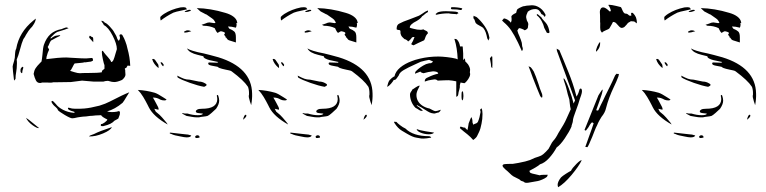

<svg xmlns="http://www.w3.org/2000/svg" viewBox="-20 -516 3212 805"><path d="M51 -251Q51 -239 50 -230Q49 -221 48 -215Q45 -199 45 -185L39 -178Q33 -226 33 -237Q33 -241 39 -260Q43 -273 43 -289Q43 -291 44 -299Q45 -307 48 -312Q60 -381 120 -430L130 -438Q130 -429 122.5 -416Q115 -403 107 -396Q101 -390 89 -370Q85 -361 78 -352Q71 -336 64 -309Q57 -282 50 -266Q51 -261 51 -251ZM370 -262Q363 -257 355 -257Q351 -257 344 -255.5Q337 -254 335 -255Q329 -253 315 -252Q301 -251 293 -250Q290 -247 284 -234.5Q278 -222 274 -219Q277 -218 291.5 -213.5Q306 -209 315 -209Q322 -210 351 -210Q391 -210 407 -213V-214Q407 -220 412.5 -223.5Q418 -227 418 -228V-243Q416 -246 411.5 -266.5Q407 -287 407 -297Q407 -303 409 -303Q412 -303 416 -296Q420 -290 432 -277Q444 -264 446 -256Q452 -256 456 -265.5Q460 -275 463.5 -288.5Q467 -302 470 -310Q470 -332 452 -367Q434 -402 415 -411Q415 -414 410 -420Q405 -426 405 -429Q409 -429 413.5 -426.5Q418 -424 419 -421Q426 -420 440.5 -404.5Q455 -389 459 -380Q468 -367 472 -353L477 -345Q481 -347 482.5 -353Q484 -359 482 -363V-364Q481 -365 481 -367Q481 -372 487 -372Q492 -372 494 -367Q501 -355 505 -344Q512 -326 514 -314Q525 -275 526 -240L515 -241L509 -231Q500 -230 505 -223V-218Q505 -209 506 -203Q506 -193 492 -181Q472 -172 459 -172Q449 -172 437 -176Q435 -177 431 -177Q426 -177 421.5 -176Q417 -175 414 -174H371L324 -178L277 -172L209 -171H203Q198 -169 189 -169.5Q180 -170 177 -170H157Q151 -168 148 -168Q136 -168 130.5 -179Q125 -190 121 -206Q123 -220 129 -229.5Q135 -239 148 -252L154 -258Q156 -267 158 -287Q160 -316 164 -328Q174 -357 192 -373Q210 -389 238 -394Q240 -395 248 -398Q256 -401 259 -401Q261 -401 263.5 -399.5Q266 -398 268 -398Q257 -393 220 -382Q212 -378 206 -372Q206 -372 193 -359Q192 -358 192 -356.5Q192 -355 193 -354Q201 -361 208 -364Q214 -367 220 -367Q230 -370 233 -367Q232 -365 218 -359Q202 -351 194 -346Q192 -344 190 -340Q188 -336 186 -331Q185 -327 180 -319Q181 -317 182.5 -314.5Q184 -312 186 -308Q180 -297 175 -277Q175 -271 174 -268Q226 -275 258 -275Q267 -275 293 -273Q323 -271 341 -271L365 -273Q370 -273 370 -262ZM371 -339V-349Q371 -357 369.5 -359Q368 -361 363 -362Q359 -366 357 -366Q354 -366 354 -358ZM68 -212Q66 -214 66 -217.5Q66 -221 66 -224Q67 -231 73 -235Q75 -238 78 -233Q73 -218 73 -210Q71 -208 68 -212ZM223 -54Q221 -61 213.5 -67Q206 -73 203 -77Q196 -85 196 -90Q196 -93 199 -93Q203 -93 214 -80Q224 -66 244.5 -55.5Q265 -45 289 -43Q293 -43 293 -45Q293 -47 289 -48Q267 -54 265 -60Q264 -66 270 -64Q281 -60 295.5 -60Q310 -60 313 -60L333 -61Q358 -63 397 -73Q423 -81 440 -90Q498 -120 522 -129Q517 -122 509 -108Q501 -94 494 -85Q462 -58 429 -49Q437 -46 449 -46Q459 -46 471 -48Q475 -50 478 -50Q483 -50 483 -43Q483 -38 482 -35L476 -19Q472 -16 467.5 -14Q463 -12 460 -10Q447 5 416 12Q414 13 409 13Q399 13 404 4Q409 5 419.5 -3Q430 -11 430 -15Q407 -26 404 -33L381 -32Q365 -30 357 -30Q339 -27 328 -27Q323 -27 316 -25.5Q309 -24 306 -24Q290 -20 283 -20Q275 -20 251.5 -34Q228 -48 223 -54ZM102 -13Q91 -21 89 -22Q97 -5 116.5 9Q136 23 144 21ZM374 46Q355 52 353 56Q380 57 412 43.5Q444 30 449 17Q397 34 374 46Z M652 -441Q652 -434 654 -430Q677 -448 707 -463Q717 -467 742 -472L764 -477L759 -484Q751 -487 737 -485Q698 -477 668 -458Q660 -453 653 -446Q652 -445 652 -441ZM925 -462Q946 -456 959 -446Q972 -436 974 -424L975 -419L971 -420L972 -413Q972 -406 969 -400Q951 -405 936 -405Q937 -402 939.5 -398.5Q942 -395 943 -395Q954 -391 962 -384Q969 -378 969 -359.5Q969 -341 969 -338L940 -347Q934 -349 931.5 -354Q929 -359 925 -360L926 -362Q926 -363 922.5 -366.5Q919 -370 920 -372Q923 -374 923 -377Q923 -381 915 -383Q909 -385 907 -385Q903 -385 899 -382Q895 -379 892 -378Q887 -383 884 -389.5Q881 -396 880 -398Q859 -408 833 -408L825 -412L840 -417Q850 -422 858 -422Q862 -422 868 -420.5Q874 -419 878 -419Q883 -419 883 -422Q883 -423 880 -427Q877 -431 876 -433Q871 -438 861 -444.5Q851 -451 846 -455Q842 -456 833.5 -461Q825 -466 820 -468Q817 -471 812.5 -475Q808 -479 805 -482Q862 -481 925 -462ZM762 -466Q768 -466 774 -469Q780 -469 780 -474L775 -475Q769 -475 762.5 -472Q756 -469 754 -468Q754 -467 756.5 -466Q759 -465 762 -466ZM782 -385Q774 -389 768 -389Q761 -389 757 -386Q753 -385 752.5 -384.5Q752 -384 753 -379Q763 -379 782 -385ZM788 -303Q807 -297 834 -292Q845 -289 860 -285.5Q875 -282 895 -276Q1035 -233 1037 -124Q1038 -101 1033 -75Q1032 -77 1030.5 -83Q1029 -89 1028 -90Q1027 -95 1025 -101.5Q1023 -108 1023 -112Q1023 -117 1024 -119V-128Q1024 -134 1022.5 -142Q1021 -150 1019 -153Q1002 -179 951 -217Q947 -220 938 -221.5Q929 -223 926 -224Q923 -225 911 -227.5Q899 -230 892 -236Q889 -237 871 -240Q853 -243 853 -249V-250Q853 -254 857 -254H862L891 -253L895 -256L858 -264Q849 -266 840.5 -270.5Q832 -275 833 -280Q826 -282 809 -286Q792 -290 780.5 -296.5Q769 -303 764 -313Q772 -308 788 -303ZM644 -231Q645 -231 645 -235Q645 -245 641 -249Q632 -263 630 -265Q624 -271 618 -268Q624 -247 644 -231ZM656 -255Q660 -255 665 -247Q668 -244 664 -238Q662 -239 658 -244.5Q654 -250 653 -254ZM725 -191Q741 -181 776.5 -168.5Q812 -156 836 -152Q846 -156 846 -160Q846 -164 839 -167Q827 -174 814 -174L775 -182Q762 -182 751 -186Q740 -190 723 -199ZM669 -95Q677 -95 678 -99L664 -108Q641 -123 629 -127Q594 -137 558 -139Q570 -127 580.5 -109.5Q591 -92 599 -76L604 -66Q623 -28 683 6Q681 1 671.5 -9.5Q662 -20 660 -23Q652 -33 633 -48L627 -60L644 -56Q645 -57 645 -59Q645 -65 635 -82Q631 -90 627.5 -96Q624 -102 621 -107Q631 -107 637.5 -105Q644 -103 653 -98Q660 -95 669 -95ZM766 -40Q789 -33 809 -33Q827 -33 831 -39Q831 -40 819 -41Q807 -42 804 -44Q801 -46 801 -49Q801 -53 807 -56.5Q813 -60 827 -60Q890 -60 891 -100Q891 -105 889 -115Q891 -121 895 -115Q899 -103 899 -94Q899 -79 886 -60Q879 -53 867 -42.5Q855 -32 850 -30Q843 -28 832.5 -27Q822 -26 814 -24H804Q795 -24 782 -26.5Q769 -29 762 -30Q759 -32 750.5 -36Q742 -40 744 -42Q755 -39 766 -40ZM1013 -31Q1013 -35 1010 -35Q1007 -35 1004 -29.5Q1001 -24 999 -14Q1013 -25 1013 -31ZM763 60Q754 60 736 56Q711 52 699 46Q694 45 692 43Q690 41 694 40L738 45L756 47Q768 47 782 52Q779 60 763 60ZM800 62Q799 61 798.5 58.5Q798 56 799 55Q803 51 807 51Q812 51 815 54Q816 55 816.5 57.5Q817 60 816 61Q804 64 800 62Z M1157 -441Q1157 -434 1159 -430Q1182 -448 1212 -463Q1222 -467 1247 -472L1269 -477L1264 -484Q1256 -487 1242 -485Q1203 -477 1173 -458Q1165 -453 1158 -446Q1157 -445 1157 -441ZM1430 -462Q1451 -456 1464 -446Q1477 -436 1479 -424L1480 -419L1476 -420L1477 -413Q1477 -406 1474 -400Q1456 -405 1441 -405Q1442 -402 1444.5 -398.5Q1447 -395 1448 -395Q1459 -391 1467 -384Q1474 -378 1474 -359.5Q1474 -341 1474 -338L1445 -347Q1439 -349 1436.5 -354Q1434 -359 1430 -360L1431 -362Q1431 -363 1427.5 -366.5Q1424 -370 1425 -372Q1428 -374 1428 -377Q1428 -381 1420 -383Q1414 -385 1412 -385Q1408 -385 1404 -382Q1400 -379 1397 -378Q1392 -383 1389 -389.5Q1386 -396 1385 -398Q1364 -408 1338 -408L1330 -412L1345 -417Q1355 -422 1363 -422Q1367 -422 1373 -420.5Q1379 -419 1383 -419Q1388 -419 1388 -422Q1388 -423 1385 -427Q1382 -431 1381 -433Q1376 -438 1366 -444.5Q1356 -451 1351 -455Q1347 -456 1338.5 -461Q1330 -466 1325 -468Q1322 -471 1317.5 -475Q1313 -479 1310 -482Q1367 -481 1430 -462ZM1267 -466Q1273 -466 1279 -469Q1285 -469 1285 -474L1280 -475Q1274 -475 1267.5 -472Q1261 -469 1259 -468Q1259 -467 1261.5 -466Q1264 -465 1267 -466ZM1287 -385Q1279 -389 1273 -389Q1266 -389 1262 -386Q1258 -385 1257.5 -384.5Q1257 -384 1258 -379Q1268 -379 1287 -385ZM1293 -303Q1312 -297 1339 -292Q1350 -289 1365 -285.5Q1380 -282 1400 -276Q1540 -233 1542 -124Q1543 -101 1538 -75Q1537 -77 1535.5 -83Q1534 -89 1533 -90Q1532 -95 1530 -101.5Q1528 -108 1528 -112Q1528 -117 1529 -119V-128Q1529 -134 1527.5 -142Q1526 -150 1524 -153Q1507 -179 1456 -217Q1452 -220 1443 -221.5Q1434 -223 1431 -224Q1428 -225 1416 -227.5Q1404 -230 1397 -236Q1394 -237 1376 -240Q1358 -243 1358 -249V-250Q1358 -254 1362 -254H1367L1396 -253L1400 -256L1363 -264Q1354 -266 1345.5 -270.5Q1337 -275 1338 -280Q1331 -282 1314 -286Q1297 -290 1285.5 -296.5Q1274 -303 1269 -313Q1277 -308 1293 -303ZM1149 -231Q1150 -231 1150 -235Q1150 -245 1146 -249Q1137 -263 1135 -265Q1129 -271 1123 -268Q1129 -247 1149 -231ZM1161 -255Q1165 -255 1170 -247Q1173 -244 1169 -238Q1167 -239 1163 -244.5Q1159 -250 1158 -254ZM1230 -191Q1246 -181 1281.5 -168.5Q1317 -156 1341 -152Q1351 -156 1351 -160Q1351 -164 1344 -167Q1332 -174 1319 -174L1280 -182Q1267 -182 1256 -186Q1245 -190 1228 -199ZM1174 -95Q1182 -95 1183 -99L1169 -108Q1146 -123 1134 -127Q1099 -137 1063 -139Q1075 -127 1085.5 -109.5Q1096 -92 1104 -76L1109 -66Q1128 -28 1188 6Q1186 1 1176.5 -9.5Q1167 -20 1165 -23Q1157 -33 1138 -48L1132 -60L1149 -56Q1150 -57 1150 -59Q1150 -65 1140 -82Q1136 -90 1132.5 -96Q1129 -102 1126 -107Q1136 -107 1142.5 -105Q1149 -103 1158 -98Q1165 -95 1174 -95ZM1271 -40Q1294 -33 1314 -33Q1332 -33 1336 -39Q1336 -40 1324 -41Q1312 -42 1309 -44Q1306 -46 1306 -49Q1306 -53 1312 -56.5Q1318 -60 1332 -60Q1395 -60 1396 -100Q1396 -105 1394 -115Q1396 -121 1400 -115Q1404 -103 1404 -94Q1404 -79 1391 -60Q1384 -53 1372 -42.5Q1360 -32 1355 -30Q1348 -28 1337.5 -27Q1327 -26 1319 -24H1309Q1300 -24 1287 -26.5Q1274 -29 1267 -30Q1264 -32 1255.5 -36Q1247 -40 1249 -42Q1260 -39 1271 -40ZM1518 -31Q1518 -35 1515 -35Q1512 -35 1509 -29.5Q1506 -24 1504 -14Q1518 -25 1518 -31ZM1268 60Q1259 60 1241 56Q1216 52 1204 46Q1199 45 1197 43Q1195 41 1199 40L1243 45L1261 47Q1273 47 1287 52Q1284 60 1268 60ZM1305 62Q1304 61 1303.5 58.5Q1303 56 1304 55Q1308 51 1312 51Q1317 51 1320 54Q1321 55 1321.5 57.5Q1322 60 1321 61Q1309 64 1305 62Z M1911 -474H1912Q1917 -474 1918 -481Q1899 -486 1874 -486Q1871 -485 1870.5 -482Q1870 -479 1874 -477Q1899 -477 1911 -474ZM1643 -396Q1643 -412 1654 -417Q1668 -425 1700 -436L1731 -448Q1735 -449 1741.5 -453Q1748 -457 1751 -459Q1763 -468 1773 -472Q1775 -471 1774.5 -468Q1774 -465 1772 -464Q1767 -462 1761 -456.5Q1755 -451 1750 -448Q1744 -438 1727 -428Q1698 -414 1698 -400Q1702 -398 1713 -395.5Q1724 -393 1729 -392L1744 -391Q1749 -391 1755 -393Q1759 -390 1764 -388Q1769 -386 1771.5 -383.5Q1774 -381 1774 -376Q1767 -370 1763.5 -359.5Q1760 -349 1758 -347Q1731 -335 1714 -326Q1707 -328 1704 -331Q1712 -343 1718 -361Q1707 -361 1706 -357Q1699 -347 1691 -342Q1690 -345 1684.5 -348.5Q1679 -352 1676 -352Q1665 -361 1661.5 -368.5Q1658 -376 1659 -385Q1659 -387 1657.5 -388.5Q1656 -390 1654 -390Q1647 -390 1643 -393ZM1809 -454Q1833 -460 1861 -460Q1869 -458 1881.5 -457.5Q1894 -457 1896 -456Q1896 -459 1902 -460L1900 -464Q1893 -468 1878 -468L1850 -469Q1826 -469 1815 -464Q1809 -460 1806 -457ZM1966 -438Q1969 -436 1971 -429Q1973 -422 1975 -419Q1978 -415 1990.5 -408.5Q2003 -402 2006 -399Q2013 -390 2016.5 -380Q2020 -370 2023 -355Q2024 -354 2025 -351.5Q2026 -349 2027 -346Q2034 -356 2031 -362Q2027 -385 2012 -406.5Q1997 -428 1980 -443Q1978 -445 1973.5 -446.5Q1969 -448 1965 -450Q1966 -448 1965 -444Q1964 -440 1966 -438ZM1743 -216 1720 -207V-209Q1720 -211 1723 -217Q1742 -236 1766 -247Q1780 -252 1787 -251Q1795 -255 1795 -259Q1793 -259 1787 -262Q1781 -265 1778 -265Q1775 -265 1761.5 -261.5Q1748 -258 1744 -257Q1730 -250 1720 -246Q1691 -233 1673 -222.5Q1655 -212 1652 -200Q1650 -198 1644.5 -189.5Q1639 -181 1634 -181H1631Q1628 -175 1619.5 -165Q1611 -155 1603 -152Q1607 -170 1612 -178Q1624 -192 1634 -196Q1638 -216 1657.5 -232.5Q1677 -249 1707 -260Q1719 -265 1740 -270Q1778 -279 1818 -279Q1832 -279 1854 -276.5Q1876 -274 1892 -270L1899 -267Q1897 -315 1886 -350L1885 -352Q1885 -353 1887 -353Q1893 -353 1896 -350Q1906 -340 1909 -321Q1912 -322 1920 -321Q1923 -291 1922 -264Q1923 -264 1924.5 -267Q1926 -270 1928 -271Q1931 -264 1931 -258Q1935 -255 1938 -251Q1942 -248 1946.5 -239Q1951 -230 1951 -224L1950 -212Q1953 -204 1948.5 -194Q1944 -184 1937 -176Q1930 -168 1927 -167L1911 -170L1908 -159Q1909 -150 1905.5 -139Q1902 -128 1902 -124Q1901 -117 1899.5 -114.5Q1898 -112 1893 -110V-175Q1873 -179 1867 -179Q1863 -180 1852 -179.5Q1841 -179 1837 -179L1815 -178Q1809 -184 1800 -183Q1797 -182 1787 -181Q1777 -180 1761 -174V-177Q1761 -187 1775 -192Q1797 -203 1817 -207V-208Q1817 -216 1796 -217Q1776 -215 1756 -209Q1743 -212 1743 -216ZM2043 -231Q2044 -232 2044.5 -233.5Q2045 -235 2044 -236Q2045 -243 2044.5 -257Q2044 -271 2044 -278Q2042 -280 2042 -280Q2040 -280 2037.5 -276Q2035 -272 2034 -271Q2034 -269 2036.5 -258Q2039 -247 2039 -237Q2042 -231 2043 -231ZM1709 -141Q1712 -142 1722.5 -149.5Q1733 -157 1740 -157Q1739 -154 1734.5 -145.5Q1730 -137 1728 -130.5Q1726 -124 1726 -118Q1726 -90 1751 -73Q1765 -64 1781 -61Q1784 -60 1792.5 -55Q1801 -50 1806 -50Q1812 -50 1828 -56Q1826 -48 1818 -44Q1814 -44 1809 -42Q1804 -40 1800 -40Q1789 -41 1781.5 -44.5Q1774 -48 1762 -56Q1747 -66 1729 -75L1727 -73L1740 -64L1753 -52L1749 -51Q1742 -51 1737 -55Q1732 -59 1731 -59L1722 -64Q1711 -75 1705 -90Q1699 -105 1699 -120Q1699 -126 1703 -131Q1707 -136 1709 -141ZM1921 -133Q1923 -121 1923 -113Q1923 -100 1919 -95Q1915 -96 1915 -113Q1915 -125 1916 -130Q1917 -133 1921 -133ZM1910 15Q1914 15 1920 17.5Q1926 20 1930 19Q1930 21 1934 24Q1938 27 1939 30Q1941 27 1942.5 16.5Q1944 6 1945 1Q1954 -22 1956 -25Q1961 -18 1961 -4Q1961 -1 1962.5 1.5Q1964 4 1964 7Q1968 4 1974.5 2Q1981 0 1984 -6Q1991 -22 1995 -47L1993 -55Q1993 -57 1995.5 -59Q1998 -61 1999 -62Q2003 -53 2003 -38Q2003 -16 1999 2Q1995 24 1988.5 37.5Q1982 51 1981 53Q1978 61 1964 71Q1953 58 1940 47.5Q1927 37 1923 34L1908 21ZM1634 0Q1648 22 1665 32L1687 45Q1711 59 1725 61L1742 64Q1746 65 1755 65Q1766 65 1788 61Q1786 56 1779 55Q1712 55 1680 23Q1669 18 1657.5 9Q1646 0 1642 -5Q1636 -5 1633 -6Q1631 -3 1634 0ZM1778 47Q1794 47 1800 40Q1792 39 1765 34.5Q1738 30 1727 25Q1728 34 1744.5 40.5Q1761 47 1778 47Z M2495 -467Q2495 -473 2498.5 -479Q2502 -485 2509 -485Q2519 -485 2536 -468Q2541 -468 2541 -471Q2539 -483 2531 -494Q2530 -496 2533 -496Q2544 -496 2564 -491L2580 -487Q2584 -487 2585.5 -482.5Q2587 -478 2588 -477Q2595 -459 2602 -459Q2608 -459 2611.5 -456.5Q2615 -454 2618 -451Q2619 -450 2627 -450L2626 -459V-460Q2626 -462 2629 -462.5Q2632 -463 2634 -461Q2642 -453 2646 -444Q2651 -430 2650 -418Q2649 -419 2644.5 -422Q2640 -425 2639 -426L2626 -427Q2624 -427 2620 -424Q2616 -421 2613 -420Q2609 -414 2598 -403Q2592 -399 2587 -399Q2581 -399 2574.5 -406.5Q2568 -414 2563 -419Q2558 -424 2550 -424Q2547 -417 2535 -397Q2533 -394 2521 -389.5Q2509 -385 2504 -379Q2498 -385 2497 -392.5Q2496 -400 2496.5 -410.5Q2497 -421 2496 -424V-435Q2496 -454 2495 -465ZM2152 -337Q2136 -370 2123 -389Q2110 -408 2092 -423Q2092 -423 2085 -430L2093 -439Q2110 -436 2122 -421Q2126 -430 2125 -437Q2124 -444 2124 -447Q2126 -454 2144 -462Q2145 -464 2146 -469.5Q2147 -475 2150 -478Q2157 -483 2169 -488L2175 -490H2177Q2189 -493 2199 -493L2210 -494Q2215 -494 2225 -492Q2241 -487 2253 -475Q2261 -467 2267 -455Q2267 -454 2267 -451.5Q2267 -449 2265 -447L2263 -446Q2262 -446 2260.5 -448.5Q2259 -451 2258 -453L2250 -457Q2245 -468 2239 -473Q2233 -478 2224 -478Q2206 -478 2193 -467Q2186 -453 2186 -445Q2186 -441 2187.5 -436.5Q2189 -432 2189 -430Q2195 -421 2195 -414L2193 -399Q2190 -393 2180 -389Q2176 -392 2168.5 -395Q2161 -398 2157 -398Q2155 -398 2153 -394Q2151 -390 2149 -388Q2152 -376 2158 -364Q2159 -361 2164 -348.5Q2169 -336 2169 -325Q2169 -322 2170.5 -318.5Q2172 -315 2172 -310Q2172 -305 2168 -302Q2156 -329 2152 -337ZM2262 -399 2271 -382Q2271 -379 2276.5 -377.5Q2282 -376 2284 -381Q2281 -401 2273 -414Q2270 -419 2261 -428.5Q2252 -438 2250 -443Q2247 -445 2242.5 -449.5Q2238 -454 2233 -457Q2230 -456 2230.5 -453.5Q2231 -451 2233 -450Q2243 -442 2251 -427.5Q2259 -413 2262 -399ZM2479 -299Q2498 -315 2496 -340Q2490 -335 2484 -321Q2478 -307 2479 -299ZM2125 218Q2130 223 2144.5 229.5Q2159 236 2162 240Q2163 242 2169 243.5Q2175 245 2177 247Q2181 252 2195 250Q2205 248 2215 246.5Q2225 245 2235 243Q2241 242 2253 237Q2265 232 2271 227Q2273 226 2275 222Q2277 218 2275 216Q2273 217 2266 217H2257Q2247 217 2243 219Q2237 217 2224 214.5Q2211 212 2205.5 209.5Q2200 207 2200 200Q2210 195 2224.5 186.5Q2239 178 2244 173Q2264 167 2282.5 146.5Q2301 126 2314 102Q2329 92 2348 64Q2367 36 2376 15Q2376 11 2379 3Q2382 -5 2382 -10Q2382 -15 2385.5 -26.5Q2389 -38 2392 -45Q2407 -85 2411 -101Q2413 -106 2416.5 -116.5Q2420 -127 2420 -133Q2420 -145 2414 -145L2410 -142Q2406 -125 2399 -114L2397 -111L2395 -119Q2383 -165 2363.5 -213Q2344 -261 2341 -268L2325 -306Q2323 -307 2320 -308.5Q2317 -310 2314 -312L2315 -303L2391 -95L2385 -82Q2378 -111 2365 -145.5Q2352 -180 2344 -188Q2343 -187 2343 -185Q2343 -182 2345 -176Q2347 -170 2348 -167Q2353 -153 2357 -135Q2359 -124 2367 -99Q2368 -94 2369 -81.5Q2370 -69 2373 -58L2354 -16Q2347 1 2321 42Q2310 64 2300 74L2294 82Q2292 85 2287 95Q2282 105 2280 108Q2269 121 2257 131Q2250 137 2238.5 140.5Q2227 144 2222 146Q2216 149 2211 151Q2206 153 2202 155Q2186 161 2154 167Q2149 168 2130 171Q2107 171 2097 172Q2087 173 2087 179Q2087 185 2108 202ZM2214 -190Q2233 -141 2245 -113Q2246 -112 2248 -109.5Q2250 -107 2252 -106Q2254 -108 2254 -113Q2254 -118 2253 -121Q2247 -135 2243.5 -145.5Q2240 -156 2238 -163Q2226 -199 2218 -216Q2210 -229 2206 -233Q2204 -235 2201 -236Q2198 -237 2196 -238Q2202 -224 2214 -190ZM2431 28Q2430 29 2433 30.5Q2436 32 2437 31Q2438 30 2444 22Q2448 17 2450.5 12Q2453 7 2457 2Q2461 -3 2462.5 -3Q2464 -3 2469 1Q2463 20 2449 58L2434 100L2443 101Q2444 100 2446.5 95Q2449 90 2450 88L2463 58Q2466 51 2472 35Q2478 19 2484 8Q2487 0 2492.5 -10Q2498 -20 2502 -26Q2517 -44 2521 -63Q2532 -106 2554 -152Q2564 -172 2573 -196L2575 -206Q2570 -205 2565 -207Q2560 -202 2559 -200Q2552 -184 2546.5 -172.5Q2541 -161 2537 -153L2517 -113Q2508 -93 2499 -76L2489 -54Q2488 -53 2484.5 -52.5Q2481 -52 2480 -55Q2481 -59 2493.5 -92.5Q2506 -126 2507 -140Q2505 -142 2497.5 -129.5Q2490 -117 2489 -116ZM2419 156Q2414 154 2396.5 171.5Q2379 189 2374 200Q2366 204 2352 213Q2338 222 2332 228Q2318 246 2318 259Q2318 263 2320 269Q2346 254 2376.5 217.5Q2407 181 2419 156Z M2765 -441Q2765 -434 2767 -430Q2790 -448 2820 -463Q2830 -467 2855 -472L2877 -477L2872 -484Q2864 -487 2850 -485Q2811 -477 2781 -458Q2773 -453 2766 -446Q2765 -445 2765 -441ZM3038 -462Q3059 -456 3072 -446Q3085 -436 3087 -424L3088 -419L3084 -420L3085 -413Q3085 -406 3082 -400Q3064 -405 3049 -405Q3050 -402 3052.5 -398.5Q3055 -395 3056 -395Q3067 -391 3075 -384Q3082 -378 3082 -359.5Q3082 -341 3082 -338L3053 -347Q3047 -349 3044.5 -354Q3042 -359 3038 -360L3039 -362Q3039 -363 3035.5 -366.5Q3032 -370 3033 -372Q3036 -374 3036 -377Q3036 -381 3028 -383Q3022 -385 3020 -385Q3016 -385 3012 -382Q3008 -379 3005 -378Q3000 -383 2997 -389.5Q2994 -396 2993 -398Q2972 -408 2946 -408L2938 -412L2953 -417Q2963 -422 2971 -422Q2975 -422 2981 -420.5Q2987 -419 2991 -419Q2996 -419 2996 -422Q2996 -423 2993 -427Q2990 -431 2989 -433Q2984 -438 2974 -444.5Q2964 -451 2959 -455Q2955 -456 2946.5 -461Q2938 -466 2933 -468Q2930 -471 2925.5 -475Q2921 -479 2918 -482Q2975 -481 3038 -462ZM2875 -466Q2881 -466 2887 -469Q2893 -469 2893 -474L2888 -475Q2882 -475 2875.5 -472Q2869 -469 2867 -468Q2867 -467 2869.5 -466Q2872 -465 2875 -466ZM2895 -385Q2887 -389 2881 -389Q2874 -389 2870 -386Q2866 -385 2865.5 -384.5Q2865 -384 2866 -379Q2876 -379 2895 -385ZM2901 -303Q2920 -297 2947 -292Q2958 -289 2973 -285.5Q2988 -282 3008 -276Q3148 -233 3150 -124Q3151 -101 3146 -75Q3145 -77 3143.5 -83Q3142 -89 3141 -90Q3140 -95 3138 -101.5Q3136 -108 3136 -112Q3136 -117 3137 -119V-128Q3137 -134 3135.5 -142Q3134 -150 3132 -153Q3115 -179 3064 -217Q3060 -220 3051 -221.5Q3042 -223 3039 -224Q3036 -225 3024 -227.5Q3012 -230 3005 -236Q3002 -237 2984 -240Q2966 -243 2966 -249V-250Q2966 -254 2970 -254H2975L3004 -253L3008 -256L2971 -264Q2962 -266 2953.5 -270.5Q2945 -275 2946 -280Q2939 -282 2922 -286Q2905 -290 2893.5 -296.5Q2882 -303 2877 -313Q2885 -308 2901 -303ZM2757 -231Q2758 -231 2758 -235Q2758 -245 2754 -249Q2745 -263 2743 -265Q2737 -271 2731 -268Q2737 -247 2757 -231ZM2769 -255Q2773 -255 2778 -247Q2781 -244 2777 -238Q2775 -239 2771 -244.5Q2767 -250 2766 -254ZM2838 -191Q2854 -181 2889.5 -168.5Q2925 -156 2949 -152Q2959 -156 2959 -160Q2959 -164 2952 -167Q2940 -174 2927 -174L2888 -182Q2875 -182 2864 -186Q2853 -190 2836 -199ZM2782 -95Q2790 -95 2791 -99L2777 -108Q2754 -123 2742 -127Q2707 -137 2671 -139Q2683 -127 2693.5 -109.5Q2704 -92 2712 -76L2717 -66Q2736 -28 2796 6Q2794 1 2784.5 -9.5Q2775 -20 2773 -23Q2765 -33 2746 -48L2740 -60L2757 -56Q2758 -57 2758 -59Q2758 -65 2748 -82Q2744 -90 2740.5 -96Q2737 -102 2734 -107Q2744 -107 2750.5 -105Q2757 -103 2766 -98Q2773 -95 2782 -95ZM2879 -40Q2902 -33 2922 -33Q2940 -33 2944 -39Q2944 -40 2932 -41Q2920 -42 2917 -44Q2914 -46 2914 -49Q2914 -53 2920 -56.5Q2926 -60 2940 -60Q3003 -60 3004 -100Q3004 -105 3002 -115Q3004 -121 3008 -115Q3012 -103 3012 -94Q3012 -79 2999 -60Q2992 -53 2980 -42.5Q2968 -32 2963 -30Q2956 -28 2945.5 -27Q2935 -26 2927 -24H2917Q2908 -24 2895 -26.5Q2882 -29 2875 -30Q2872 -32 2863.5 -36Q2855 -40 2857 -42Q2868 -39 2879 -40ZM3126 -31Q3126 -35 3123 -35Q3120 -35 3117 -29.5Q3114 -24 3112 -14Q3126 -25 3126 -31ZM2876 60Q2867 60 2849 56Q2824 52 2812 46Q2807 45 2805 43Q2803 41 2807 40L2851 45L2869 47Q2881 47 2895 52Q2892 60 2876 60ZM2913 62Q2912 61 2911.5 58.5Q2911 56 2912 55Q2916 51 2920 51Q2925 51 2928 54Q2929 55 2929.5 57.5Q2930 60 2929 61Q2917 64 2913 62Z"/></svg>

Font: BM Euljiro oraeorae
Style: Regular
Weight: 400
Designer: Bongjin Kim; Bomjun Kim; Myungsoo Han; Hyesun Chae; Mikyoung Jeong; Wujin Sim; Minjae Kang; Suwha Jang;
Foundry: Sandoll Inc.
Version: Version 1.000;hotconv 1.0.109;makeexe 2.5.65596